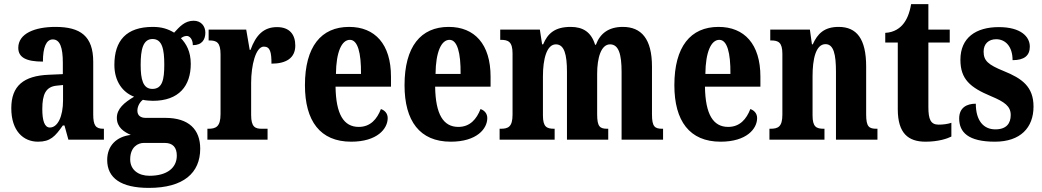

<svg xmlns="http://www.w3.org/2000/svg" viewBox="-20 -680 5076 935"><path d="M165 10C225 10 248 -15 286 -69H294L313 0H486V-53H483C446 -53 434 -69 434 -123V-379C434 -504 372 -549 250 -549C150 -549 69 -517 69 -447C69 -400 108 -380 189 -380C189 -449 205 -488 237 -488C272 -488 286 -449 286 -374V-319L218 -316C95 -311 35 -262 35 -153C35 -42 94 10 165 10ZM223 -59C197 -59 186 -92 186 -149C186 -221 203 -258 257 -263L287 -266V-191C287 -113 261 -59 223 -59Z M705 235C874 235 955 162 955 44C955 -49 900 -106 785 -106H689C667 -106 649 -116 649 -141C649 -165 664 -186 676 -194C686 -191 712 -189 724 -189C852 -189 909 -262 909 -369C909 -429 887 -467 861 -494C868 -499 877 -505 890 -505C902 -505 919 -491 919 -460C965 -460 980 -489 980 -521C980 -552 960 -579 923 -579C879 -579 854 -549 828 -521C798 -539 768 -549 724 -549C595 -549 537 -482 537 -364C537 -283 578 -230 633 -209C584 -180 549 -150 549 -106C549 -59 585 -37 617 -23C548 -15 502 29 502 99C502 187 569 235 705 235ZM722 -247C676 -247 665 -294 665 -364C665 -438 676 -490 723 -490C770 -490 780 -440 780 -365C780 -293 771 -247 722 -247ZM708 176C655 176 614 148 614 96C614 35 653 16 680 16H782C822 16 841 38 841 78C841 137 794 176 708 176Z M990 0H1283V-53H1255C1223 -53 1203 -61 1203 -120V-277C1203 -361 1225 -453 1265 -453C1296 -453 1302 -425 1302 -370C1373 -370 1418 -397 1418 -458C1418 -510 1392 -548 1329 -548C1264 -548 1226 -509 1200 -437H1196L1179 -536H996V-483H999C1035 -483 1054 -474 1054 -415V-125C1054 -62 1031 -53 994 -53H990Z M1690 10C1817 10 1868 -53 1868 -105C1868 -128 1853 -143 1835 -149C1816 -100 1784 -62 1727 -62C1654 -62 1616 -123 1614 -258H1884V-307C1884 -465 1806 -549 1680 -549C1544 -549 1465 -453 1465 -265C1465 -91 1539 10 1690 10ZM1738 -320H1616C1617 -427 1644 -486 1684 -486C1722 -486 1739 -423 1738 -320Z M2175 10C2302 10 2353 -53 2353 -105C2353 -128 2338 -143 2320 -149C2301 -100 2269 -62 2212 -62C2139 -62 2101 -123 2099 -258H2369V-307C2369 -465 2291 -549 2165 -549C2029 -549 1950 -453 1950 -265C1950 -91 2024 10 2175 10ZM2223 -320H2101C2102 -427 2129 -486 2169 -486C2207 -486 2224 -423 2223 -320Z M2413 0H2681V-53H2679C2642 -53 2624 -62 2624 -118V-309C2624 -391 2642 -464 2687 -464C2728 -464 2741 -415 2741 -330V0H2942V-53H2938C2902 -53 2888 -62 2888 -123V-321C2888 -398 2907 -464 2951 -464C2993 -464 3007 -415 3007 -330V0H3209V-53H3206C3169 -53 3155 -62 3155 -123V-356C3155 -491 3103 -549 3013 -549C2944 -549 2902 -517 2882 -462H2878C2859 -524 2819 -549 2759 -549C2682 -549 2647 -517 2625 -464H2620L2609 -536H2416V-486H2419C2455 -486 2476 -477 2476 -420V-122C2476 -62 2455 -53 2418 -53H2413Z M3489 10C3616 10 3667 -53 3667 -105C3667 -128 3652 -143 3634 -149C3615 -100 3583 -62 3526 -62C3453 -62 3415 -123 3413 -258H3683V-307C3683 -465 3605 -549 3479 -549C3343 -549 3264 -453 3264 -265C3264 -91 3338 10 3489 10ZM3537 -320H3415C3416 -427 3443 -486 3483 -486C3521 -486 3538 -423 3537 -320Z M3727 0H3995V-53H3992C3955 -53 3937 -62 3937 -118V-309C3937 -390 3952 -465 4000 -465C4040 -465 4051 -415 4051 -330V0H4253V-53H4249C4212 -53 4198 -62 4198 -123V-356C4198 -491 4152 -549 4064 -549C3994 -549 3961 -516 3938 -464H3934L3924 -536H3731V-483H3735C3770 -483 3790 -474 3790 -418V-122C3790 -62 3769 -53 3731 -53H3727Z M4487 10C4550 10 4593 -5 4613 -15V-82C4595 -76 4573 -73 4551 -73C4512 -73 4501 -99 4501 -159V-473H4605V-536H4501V-660H4417C4409 -613 4395 -584 4380 -565C4364 -544 4335 -522 4291 -520V-473H4352V-148C4352 -31 4403 10 4487 10Z M4825 10C4949 10 5013 -58 5013 -161C5013 -258 4957 -298 4868 -334C4792 -365 4770 -384 4770 -429C4770 -467 4795 -489 4831 -489C4876 -489 4911 -454 4911 -387C4969 -387 4995 -410 4995 -453C4995 -501 4952 -548 4844 -548C4732 -548 4657 -496 4657 -389C4657 -294 4705 -254 4805 -212C4872 -184 4902 -163 4902 -120C4902 -80 4882 -50 4827 -50C4770 -50 4732 -92 4732 -175C4688 -175 4651 -156 4651 -103C4651 -36 4695 10 4825 10Z"/></svg>

Font: Noto Serif Armenian ExtraCondensed ExtraBold
Style: Regular
Weight: 800
Width: 2
Designer: Monotype Design Team
Foundry: Monotype Imaging Inc.
Version: Version 2.008